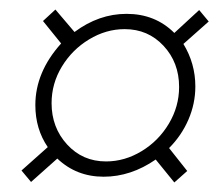

<svg xmlns="http://www.w3.org/2000/svg" viewBox="-20 -465 467 402"><path d="M197 -95Q140 -95 100 -133L45 -84L25 -108L80 -157Q54 -195 54 -245Q54 -314 108 -374L70 -421L96 -445L136 -398Q187 -436 245 -436Q305 -436 345 -396L397 -444L417 -420L364 -373Q389 -332 389 -284Q389 -248 374.5 -214.5Q360 -181 334 -155L372 -107L345 -83L306 -131Q254 -95 197 -95ZM355 -283Q355 -334 322.5 -369Q290 -404 241 -404Q202 -404 166.5 -382.5Q131 -361 109.5 -325.5Q88 -290 88 -249Q88 -198 120.5 -162.5Q153 -127 202 -127Q241 -127 276.5 -148.5Q312 -170 333.5 -206Q355 -242 355 -283Z"/></svg>

Font: Unna
Style: Italic
Weight: 400
Italic angle: -8.05°
Designer: Jorge de Buen Unna
Foundry: Omnibus-Type
Version: Version 2.008